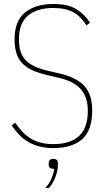

<svg xmlns="http://www.w3.org/2000/svg" viewBox="-20 -730 534 962"><path d="M247 12Q208 12 176.5 3.5Q145 -5 120 -20Q95 -35 75 -56Q55 -77 38 -102L56 -115Q73 -91 91.5 -71Q110 -51 132.5 -37Q155 -23 183 -15.5Q211 -8 247 -8Q332 -8 376 -48.5Q420 -89 420 -174Q420 -244 384.5 -283.5Q349 -323 275 -340L212 -355Q170 -365 140 -379Q110 -393 90.5 -414Q71 -435 62 -464.5Q53 -494 53 -533Q53 -625 105.5 -667.5Q158 -710 247 -710Q320 -710 362 -684.5Q404 -659 431 -616L413 -603Q399 -625 383 -641.5Q367 -658 347.5 -668.5Q328 -679 303.5 -684.5Q279 -690 247 -690Q167 -690 121 -652.5Q75 -615 75 -533Q75 -498 83 -472.5Q91 -447 108.5 -428.5Q126 -410 153 -397.5Q180 -385 218 -376L281 -361Q366 -341 404 -298Q442 -255 442 -176Q442 -77 391.5 -32.5Q341 12 247 12ZM248 66Q270 66 270 88V99Q270 125 257.5 157.5Q245 190 225 212H207Q229 188 239.5 160.5Q250 133 252 116Q235 116 229.5 110Q224 104 224 96V88Q224 78 229 72Q234 66 248 66Z"/></svg>

Font: IBM Plex Sans Cond Thin
Style: Regular
Weight: 100
Width: 3
Designer: Mike Abbink, Paul van der Laan, Pieter van Rosmalen
Foundry: Bold Monday
Version: Version 1.3